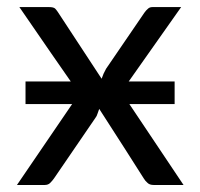

<svg xmlns="http://www.w3.org/2000/svg" viewBox="-20 -527 571 547"><path d="M502.9 0Q481.4 0 418 0Q406.2 0 400.4 -5.9Q393.6 -11.7 389.6 -18.6Q347.7 -85 262.7 -216.8Q260.7 -210 257.8 -203.1Q255.9 -196.3 252 -191.4Q212.9 -133.8 133.8 -18.6Q128.9 -11.7 123 -5.9Q117.2 0 107.4 0Q81.1 0 28.3 0Q67.4 -57.6 185.5 -230.5Q152.3 -230.5 52.7 -230.5Q52.7 -247.1 52.7 -294.9Q85 -294.9 181.6 -294.9Q144.5 -347.7 35.2 -506.8Q56.6 -506.8 120.1 -506.8Q131.8 -506.8 136.7 -502.9Q140.6 -499 144.5 -493.2Q186.5 -429.7 269.5 -302.7Q274.4 -317.4 282.2 -331.1Q318.4 -384.8 391.6 -491.2Q396.5 -498 401.4 -502Q406.2 -506.8 414.1 -506.8Q441.4 -506.8 496.1 -506.8Q459 -454.1 346.7 -294.9Q379.9 -294.9 477.5 -294.9Q477.5 -279.3 477.5 -230.5Q445.3 -230.5 348.6 -230.5Q386.7 -172.9 502.9 0Z"/></svg>

Font: Lato
Style: Regular
Weight: 400
Designer: Lukasz Dziedzic with Adam Twardoch and Botio Nikoltchev
Version: Version 2.015; 2015-08-06; http://www.latofonts.com/